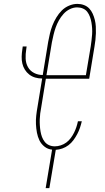

<svg xmlns="http://www.w3.org/2000/svg" viewBox="-20 -763 540 988"><path d="M215 205 248 7Q226 5 209 -8.5Q192 -22 183 -40.5Q174 -59 170 -80.5Q166 -102 165 -124Q164 -146 166.5 -168.5Q169 -191 173 -213L197 -359Q178 -359 161 -364Q144 -369 130.5 -379.5Q117 -390 108 -404.5Q99 -419 95 -436Q91 -453 91.5 -471.5Q92 -490 95 -509L97 -524H117L115 -509Q111 -485 112 -461Q113 -437 124 -417.5Q135 -398 155.5 -387.5Q176 -377 200 -377L228 -548Q232 -570 237 -591Q242 -612 250 -632.5Q258 -653 270 -673Q282 -693 298 -709Q314 -725 335.5 -734Q357 -743 378 -743Q396 -743 412 -737Q428 -731 439 -719.5Q450 -708 457 -692.5Q464 -677 468 -660.5Q472 -644 473 -627Q474 -610 473.5 -592.5Q473 -575 471 -557Q469 -539 466 -522L439 -358H216L192 -210Q189 -195 187 -179.5Q185 -164 184.5 -148.5Q184 -133 185 -117.5Q186 -102 188.5 -87Q191 -72 196 -58.5Q201 -45 210 -33.5Q219 -22 232.5 -16Q246 -10 262 -10Q277 -10 292.5 -15Q308 -20 321 -29.5Q334 -39 344 -52.5Q354 -66 361 -80Q368 -94 373 -109Q378 -124 381 -139H401Q397 -122 391.5 -105.5Q386 -89 377.5 -73Q369 -57 358 -42Q347 -27 332.5 -16Q318 -5 301 1Q284 7 267 8L234 205ZM219 -376H422L447 -525Q449 -540 451 -555.5Q453 -571 454 -586.5Q455 -602 454 -617.5Q453 -633 450.5 -647.5Q448 -662 443 -676Q438 -690 429.5 -701.5Q421 -713 407 -719Q393 -725 377 -725Q358 -725 339.5 -716Q321 -707 307 -691.5Q293 -676 283 -658Q273 -640 266.5 -621.5Q260 -603 255.5 -584Q251 -565 247 -545Z"/></svg>

Font: Iosevka Curly Thin Oblique
Style: Regular
Weight: 100
Italic angle: -9°
Monospace: yes
Designer: Belleve Invis
Foundry: Belleve Invis
Version: Version 11.1.0; ttfautohint (v1.8.3)